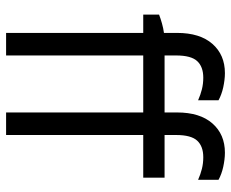

<svg xmlns="http://www.w3.org/2000/svg" viewBox="-84 -674 758 630"><g transform="rotate(90 295.0 -359.0)"><path d="M88 0H162V-450H349V0H423V-450H563V-520H423V-558Q423 -607 441.5 -627Q460 -647 496 -647Q516 -647 534 -642.5Q552 -638 570 -630V-697Q561 -702 550 -706Q539 -710 527.5 -712.5Q516 -715 504 -716.5Q492 -718 481 -718Q421 -718 385 -677Q349 -636 349 -561V-520H162V-558Q162 -607 180.5 -627Q199 -647 235 -647Q255 -647 273 -642.5Q291 -638 309 -630V-697Q300 -702 289 -706Q278 -710 266.5 -712.5Q255 -715 243 -716.5Q231 -718 220 -718Q160 -718 124 -677Q88 -636 88 -561V-518Q73 -516 57 -511.5Q41 -507 28 -502V-450H88Z"/></g></svg>

Font: Fixel Variable
Style: Regular
Weight: 100
Width: 3
Designer: AlfaBravo + MacPaw
Foundry: Kyrylo Tkachov, Marchela Mozhyna, Serhii Makarenko, Maria Weinstein, Zakhar Kryvoshyya
Version: Version 1.211